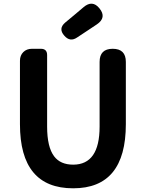

<svg xmlns="http://www.w3.org/2000/svg" viewBox="-20 -1005 788 1039"><path d="M376 14Q88 14 88 -333V-676Q88 -705 106 -723Q124 -741 153 -741H161H201Q235 -741 235 -707V-320Q235 -209 273 -159Q307 -114 376 -114Q519 -114 519 -320V-530V-670Q519 -741 590 -741Q661 -741 661 -670V-333Q661 14 376 14ZM328 -812Q294 -850 333 -883L387 -928L432 -966Q480 -1007 518 -960Q559 -910 504 -873L459 -843L397 -802Q359 -776 328 -812Z"/></svg>

Font: GenSenRounded2 TW B
Style: Regular
Weight: 700
Version: Version 2.000;PS 2;hotconv 16.6.51;makeotf.lib2.5.65220 DEVE